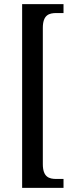

<svg xmlns="http://www.w3.org/2000/svg" viewBox="-20 -780 407 928"><path d="M87 128H287V85H253C217 85 187 76 187 13V-645C187 -708 217 -717 253 -717H287V-760H87Z"/></svg>

Font: Noto Serif Devanagari ExtraCondensed Medium
Style: Regular
Weight: 500
Width: 2
Designer: Universal Thirst, Indian Type Foundry and the Monotype Design Team
Foundry: Monotype Imaging Inc.
Version: Version 2.004